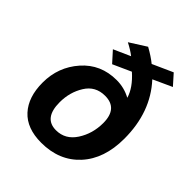

<svg xmlns="http://www.w3.org/2000/svg" viewBox="-212 -893 1036 1036"><g transform="rotate(45 305.5 -375.0)"><path d="M274.9 12.2Q165 12.2 107.9 -50.3Q50.8 -112.8 50.8 -223.1Q50.8 -341.8 127.2 -428.5Q203.6 -515.1 324.2 -515.1Q382.3 -515.1 432.1 -487.8Q415 -547.4 350.1 -605L246.1 -558.1L191.9 -618.2L288.1 -661.1Q261.2 -682.1 222.2 -702.1L316.9 -762.2Q363.8 -736.3 396 -710L512.2 -762.2L564.9 -703.1L457 -653.8Q577.1 -523.4 577.1 -320.8Q577.1 -167 494.6 -77.4Q412.1 12.2 274.9 12.2ZM283.7 -91.8Q354.5 -91.8 395.8 -155.5Q437 -219.2 437 -299.8Q437 -411.1 339.8 -411.1Q266.6 -411.1 228.8 -350.3Q190.9 -289.6 190.9 -212.9Q190.9 -91.8 283.7 -91.8Z"/></g></svg>

Font: Cadman
Style: Bold Italic
Weight: 700
Italic angle: -12°
Designer: Paul James MIller
Foundry: High-Logic / Made with FontCreator
Version: Version 2.114;March 28, 2021;FontCreator 13.0.0.2683 64-bit